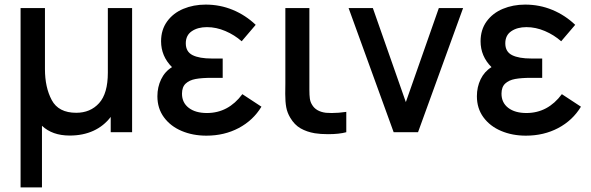

<svg xmlns="http://www.w3.org/2000/svg" viewBox="-20 -575 2570 835"><path d="M69.5 -540H175.5V-274.5Q175.5 -195 205 -139.8Q234.5 -84.5 311.5 -84.5Q373 -84.5 411 -126.5Q449 -168.5 449 -259V-540H554.5V0H461.5V-66.5Q431.5 -27 386.2 -6.2Q341 14.5 283 14.5Q207.5 14.5 162.5 -28V240H69.5Z M1117 -111Q1081 -51.5 1018.2 -18.2Q955.5 15 877.5 15Q818.5 15 770 -5.5Q721.5 -26 693 -64.8Q664.5 -103.5 664.5 -156.5Q664.5 -196.5 680.8 -230.2Q697 -264 728 -283Q680.5 -330.5 680.5 -395.5Q680.5 -445.5 706.8 -481.8Q733 -518 777.2 -536.5Q821.5 -555 874.5 -555Q937 -555 992.5 -532Q1048 -509 1092 -467L1031 -395.5Q1000 -423 960.2 -440Q920.5 -457 880 -457Q840 -457 814 -439.2Q788 -421.5 788 -386.5Q788 -350 817.5 -335.2Q847 -320.5 901 -320.5H948.5V-236.5H900.5Q858 -236.5 830.8 -231.5Q803.5 -226.5 787.5 -211.5Q771.5 -196.5 771.5 -167.5Q771.5 -128.5 800.8 -106Q830 -83.5 880 -83.5Q973 -83.5 1034 -165.5Z M1242 -63.5Q1229 -85.5 1224.8 -108.8Q1220.5 -132 1220.5 -166.5L1221 -212.5V-540H1325.5V-217.5V-184.5Q1325.5 -161 1327.5 -146.5Q1329.5 -132 1336.5 -120.5Q1353.5 -90 1397.5 -84.5Q1413.5 -83.5 1422.5 -83.5Q1452.5 -83.5 1486 -88.5V0Q1455 8.5 1406.5 8.5Q1374 8.5 1349 4.5Q1314 -1.5 1287.2 -16.8Q1260.5 -32 1242 -63.5Z M1692 0 1496 -540H1601.5L1745 -131L1888.5 -540H1994L1798 0Z M2506.5 -111Q2470.5 -51.5 2407.8 -18.2Q2345 15 2267 15Q2208 15 2159.5 -5.5Q2111 -26 2082.5 -64.8Q2054 -103.5 2054 -156.5Q2054 -196.5 2070.2 -230.2Q2086.5 -264 2117.5 -283Q2070 -330.5 2070 -395.5Q2070 -445.5 2096.2 -481.8Q2122.5 -518 2166.8 -536.5Q2211 -555 2264 -555Q2326.5 -555 2382 -532Q2437.5 -509 2481.5 -467L2420.5 -395.5Q2389.5 -423 2349.8 -440Q2310 -457 2269.5 -457Q2229.5 -457 2203.5 -439.2Q2177.5 -421.5 2177.5 -386.5Q2177.5 -350 2207 -335.2Q2236.5 -320.5 2290.5 -320.5H2338V-236.5H2290Q2247.5 -236.5 2220.2 -231.5Q2193 -226.5 2177 -211.5Q2161 -196.5 2161 -167.5Q2161 -128.5 2190.2 -106Q2219.5 -83.5 2269.5 -83.5Q2362.5 -83.5 2423.5 -165.5Z"/></svg>

Font: Manrope KiralyPet SmBd KiralyPet
Style: Regular
Weight: 600
Designer: Mikhail Sharanda
Foundry: Mikhail Sharanda
Version: Version 4.502